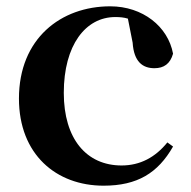

<svg xmlns="http://www.w3.org/2000/svg" viewBox="-20 -572 605 608"><path d="M308 16C415 16 480 -24 528 -108L510 -121C472 -74 424 -48 365 -48C254 -48 182 -132 182 -278C182 -429 251 -518 345 -518C359 -518 372 -517 385 -513L400 -437C404 -376 432 -356 469 -356C499 -356 519 -370 528 -402C512 -488 432 -552 329 -552C173 -552 40 -450 40 -260C40 -83 158 16 308 16Z"/></svg>

Font: Noto Serif CJK KR
Style: Bold
Weight: 700
Designer: Ryoko NISHIZUKA 西塚涼子 (kana & ideographs); Frank Grießhammer (Latin, Greek & Cyrillic); Wenlong ZHANG 张文龙 (bopomofo); San
Foundry: Adobe
Version: Version 2.001;hotconv 1.1.0;makeotfexe 2.6.0